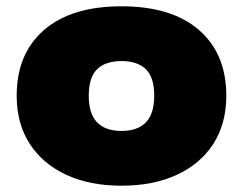

<svg xmlns="http://www.w3.org/2000/svg" viewBox="-20 -579 772 610"><path d="M366 11Q265.5 11 190.8 -23.5Q116 -58 74.5 -122Q33 -186 33 -275Q33 -408.5 120 -483.8Q207 -559 366 -559Q525 -559 612 -483.8Q699 -408.5 699 -275Q699 -186 657.8 -122Q616.5 -58 541.5 -23.5Q466.5 11 366 11ZM366 -163Q417 -163 443.5 -190.2Q470 -217.5 470 -275Q470 -333 443.5 -359Q417 -385 366 -385Q315 -385 288.5 -359Q262 -333 262 -275Q262 -217.5 288.5 -190.2Q315 -163 366 -163Z"/></svg>

Font: Encode Sans Expanded Expanded Black
Style: Regular
Weight: 900
Width: 7
Designer: Multiple Designers
Foundry: Impallari Type
Version: Version 3.000; ttfautohint (v1.8.3) -l 8 -r 50 -G 200 -x 14 